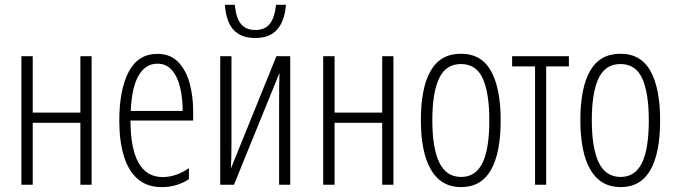

<svg xmlns="http://www.w3.org/2000/svg" viewBox="-20 -763 2791 793"><path d="M115.2 -530.8V-297.9H312V-530.8H358.4V0H312V-255.9H115.2V0H68.4V-530.8Z M629.9 -540.5Q683.1 -540.5 715.6 -507.3Q748 -474.1 762.9 -420.2Q777.8 -366.2 777.8 -303.7V-265.1H519Q519 -150.4 552 -91.1Q585 -31.7 651.9 -31.7Q707 -31.7 760.3 -68.4V-22.9Q736.3 -7.3 708.5 1.2Q680.7 9.8 648.4 9.8Q586.9 9.8 548.1 -24.4Q509.3 -58.6 491 -120.4Q472.7 -182.1 472.7 -264.6Q472.7 -393.1 511.7 -466.8Q550.8 -540.5 629.9 -540.5ZM629.9 -500Q581.5 -500 553 -451.9Q524.4 -403.8 520 -304.7H734.4Q734.4 -357.4 723.9 -401.9Q713.4 -446.3 690.2 -473.1Q667 -500 629.9 -500Z M936 -530.8V-167Q936 -114.7 933.6 -66.9L1121.6 -530.8H1178.7V0H1132.8V-347.2Q1132.8 -375.5 1133.1 -404.8Q1133.3 -434.1 1134.3 -461.9L946.3 0H889.6V-530.8ZM1161.1 -743.2Q1155.8 -676.8 1125 -641.4Q1094.2 -606 1034.2 -606Q976.6 -606 945.3 -638.9Q914.1 -671.9 908.7 -743.2H949.7Q955.1 -687.5 975.8 -663.3Q996.6 -639.2 1034.2 -639.2Q1074.7 -639.2 1094.7 -665Q1114.7 -690.9 1120.1 -743.2Z M1361.8 -530.8V-297.9H1558.6V-530.8H1605V0H1558.6V-255.9H1361.8V0H1314.9V-530.8Z M2047.9 -266.1Q2047.9 -131.3 2007.6 -60.8Q1967.3 9.8 1884.3 9.8Q1802.2 9.8 1760.3 -61.5Q1718.3 -132.8 1718.3 -267.1Q1718.3 -400.4 1758.8 -470.7Q1799.3 -541 1883.8 -541Q1968.8 -541 2008.3 -469Q2047.9 -397 2047.9 -266.1ZM1765.6 -267.1Q1765.6 -151.9 1794.2 -92Q1822.8 -32.2 1884.8 -32.2Q1944.3 -32.2 1972.7 -89.8Q2001 -147.5 2001 -266.6Q2001 -377 1974.4 -437.7Q1947.8 -498.5 1883.8 -498.5Q1821.3 -498.5 1793.5 -439.2Q1765.6 -379.9 1765.6 -267.1Z M2329.6 -488.8H2235.8V0H2189.9V-488.8H2095.2V-530.8H2329.6Z M2706.5 -266.1Q2706.5 -131.3 2666.3 -60.8Q2626 9.8 2543 9.8Q2460.9 9.8 2418.9 -61.5Q2377 -132.8 2377 -267.1Q2377 -400.4 2417.5 -470.7Q2458 -541 2542.5 -541Q2627.4 -541 2667 -469Q2706.5 -397 2706.5 -266.1ZM2424.3 -267.1Q2424.3 -151.9 2452.9 -92Q2481.4 -32.2 2543.5 -32.2Q2603 -32.2 2631.3 -89.8Q2659.7 -147.5 2659.7 -266.6Q2659.7 -377 2633.1 -437.7Q2606.4 -498.5 2542.5 -498.5Q2480 -498.5 2452.1 -439.2Q2424.3 -379.9 2424.3 -267.1Z"/></svg>

Font: Open Sans Condensed Light
Style: Regular
Weight: 300
Width: 3
Designer: Monotype Design Team
Foundry: Monotype Imaging Inc.
Version: Version 3.003; ttfautohint (v1.8.4)